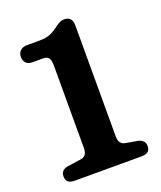

<svg xmlns="http://www.w3.org/2000/svg" viewBox="-133 -797 737 881"><g transform="rotate(-20 235.5 -356.0)"><path d="M83 -577Q61.5 -577 51 -588.2Q40.5 -599.5 40.5 -618Q40.5 -636 52.5 -647.8Q64.5 -659.5 85.5 -659.5H147Q180.5 -659.5 201.5 -669Q222.5 -678.5 243 -694.5Q266 -712.5 285 -712.5Q325 -712.5 325 -669V-125.5Q325 -87.5 357 -82.5L414.5 -72.5Q447.5 -64.5 447.5 -35.5Q447.5 0 406.5 0H78.5Q37 0 37 -35.5Q37 -66.5 70.5 -73L137.5 -82.5Q169.5 -87 169.5 -125.5V-527.5Q169.5 -557 161.2 -567Q153 -577 133 -577Z"/></g></svg>

Font: Fraunces 9pt S100 SemiBold
Style: Regular
Weight: 600
Version: Version 1.000; ttfautohint (v1.8.3)